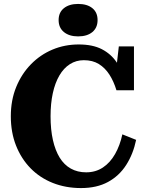

<svg xmlns="http://www.w3.org/2000/svg" viewBox="-20 -946 740 976"><path d="M406 -640Q367 -640 335.5 -620Q304 -600 282 -562.5Q260 -525 248.5 -472.5Q237 -420 237 -355Q237 -287 249 -234Q261 -181 283.5 -144.5Q306 -108 340 -89Q374 -70 418 -70Q466 -70 503 -94.5Q540 -119 565 -163Q590 -207 602 -263L672 -235Q657 -163 621.5 -107.5Q586 -52 529 -21Q472 10 392 10Q314 10 248.5 -16Q183 -42 135.5 -90.5Q88 -139 61.5 -206Q35 -273 35 -355Q35 -437 62.5 -504Q90 -571 137.5 -619.5Q185 -668 247 -694Q309 -720 380 -720Q451 -720 497.5 -696Q544 -672 572.5 -630Q601 -588 617 -534L565 -544L584 -710H661V-487H572Q558 -533 536 -567Q514 -601 482.5 -620.5Q451 -640 406 -640ZM377 -761Q332 -761 305 -783Q278 -805 278 -844Q278 -883 305 -904.5Q332 -926 377 -926Q423 -926 449.5 -904.5Q476 -883 476 -844Q476 -805 449.5 -783Q423 -761 377 -761Z"/></svg>

Font: Roboto Serif 36pt
Style: Bold
Weight: 700
Version: Version 1.008